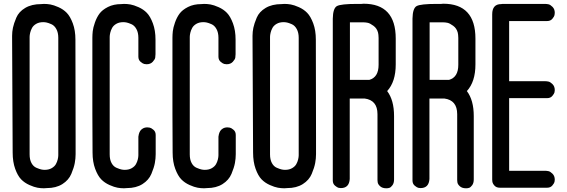

<svg xmlns="http://www.w3.org/2000/svg" viewBox="-20 -815 3044 1031"><path d="M45 -614V-623Q45 -644 49.5 -666Q54 -688 67.5 -720Q81 -752 115.5 -772.5Q150 -793 201 -793Q207 -794 216 -794Q233 -794 250.5 -791Q268 -788 294 -776.5Q320 -765 338.5 -746Q357 -727 371 -689.5Q385 -652 385 -602L386 -75V2V13Q386 36 381.5 60.5Q377 85 363 118.5Q349 152 315 173.5Q281 195 231 195Q225 196 216 196Q199 196 181.5 193Q164 190 138 178.5Q112 167 93.5 148Q75 129 61.5 91.5Q48 54 48 4ZM220 97Q242 97 257.5 88Q273 79 280 66.5Q287 54 290 41Q293 28 293 19V10V-75V-612Q293 -640 282.5 -659Q272 -678 256 -685Q240 -692 230.5 -694Q221 -696 213 -696H212Q190 -696 174.5 -687Q159 -678 152 -665Q145 -652 142 -639Q139 -626 139 -617V-608V-202V14Q139 42 149 60.5Q159 79 175.5 86Q192 93 201.5 95Q211 97 219 97Z M723 10V-75Q723 -77 723 -81Q723 -85 725.5 -94.5Q728 -104 732.5 -111.5Q737 -119 747 -125Q757 -131 772 -131Q777 -131 784.5 -129.5Q792 -128 804 -118Q816 -108 816 -90V-29V2V13Q816 36 811.5 60.5Q807 85 793 118.5Q779 152 745 173.5Q711 195 661 195Q655 196 646 196Q629 196 611.5 193Q594 190 568 178.5Q542 167 523.5 148Q505 129 491 91.5Q477 54 477 4L476 -207V-600V-612Q476 -629 478 -647.5Q480 -666 489.5 -693.5Q499 -721 514 -741.5Q529 -762 559.5 -777.5Q590 -793 631 -793Q637 -794 646 -794Q663 -794 680.5 -791Q698 -788 724 -776.5Q750 -765 768.5 -746Q787 -727 801 -689.5Q815 -652 815 -602V-524Q815 -515 813.5 -505.5Q812 -496 800 -483Q788 -470 767 -470Q762 -470 754.5 -471.5Q747 -473 735 -483Q723 -493 723 -511V-524V-612Q723 -640 712.5 -659Q702 -678 686 -685Q670 -692 660.5 -694Q651 -696 643 -696H642Q620 -696 604.5 -687Q589 -678 582 -665Q575 -652 572 -639Q569 -626 569 -617V-608V-202V14Q569 42 579 60.5Q589 79 605.5 86Q622 93 631.5 95Q641 97 649 97H650Q672 97 687.5 88Q703 79 710 66.5Q717 54 720 41Q723 28 723 19Z M1153 10V-75Q1153 -77 1153 -81Q1153 -85 1155.5 -94.5Q1158 -104 1162.5 -111.5Q1167 -119 1177 -125Q1187 -131 1202 -131Q1207 -131 1214.5 -129.5Q1222 -128 1234 -118Q1246 -108 1246 -90V-29V2V13Q1246 36 1241.5 60.5Q1237 85 1223 118.5Q1209 152 1175 173.5Q1141 195 1091 195Q1085 196 1076 196Q1059 196 1041.5 193Q1024 190 998 178.5Q972 167 953.5 148Q935 129 921 91.5Q907 54 907 4L906 -207V-600V-612Q906 -629 908 -647.5Q910 -666 919.5 -693.5Q929 -721 944 -741.5Q959 -762 989.5 -777.5Q1020 -793 1061 -793Q1067 -794 1076 -794Q1093 -794 1110.5 -791Q1128 -788 1154 -776.5Q1180 -765 1198.5 -746Q1217 -727 1231 -689.5Q1245 -652 1245 -602V-524Q1245 -515 1243.5 -505.5Q1242 -496 1230 -483Q1218 -470 1197 -470Q1192 -470 1184.5 -471.5Q1177 -473 1165 -483Q1153 -493 1153 -511V-524V-612Q1153 -640 1142.5 -659Q1132 -678 1116 -685Q1100 -692 1090.5 -694Q1081 -696 1073 -696H1072Q1050 -696 1034.5 -687Q1019 -678 1012 -665Q1005 -652 1002 -639Q999 -626 999 -617V-608V-202V14Q999 42 1009 60.5Q1019 79 1035.5 86Q1052 93 1061.5 95Q1071 97 1079 97H1080Q1102 97 1117.5 88Q1133 79 1140 66.5Q1147 54 1150 41Q1153 28 1153 19Z M1336 -614V-623Q1336 -644 1340.5 -666Q1345 -688 1358.5 -720Q1372 -752 1406.5 -772.5Q1441 -793 1492 -793Q1498 -794 1507 -794Q1524 -794 1541.5 -791Q1559 -788 1585 -776.5Q1611 -765 1629.5 -746Q1648 -727 1662 -689.5Q1676 -652 1676 -602L1677 -75V2V13Q1677 36 1672.5 60.5Q1668 85 1654 118.5Q1640 152 1606 173.5Q1572 195 1522 195Q1516 196 1507 196Q1490 196 1472.5 193Q1455 190 1429 178.5Q1403 167 1384.5 148Q1366 129 1352.5 91.5Q1339 54 1339 4ZM1511 97Q1533 97 1548.5 88Q1564 79 1571 66.5Q1578 54 1581 41Q1584 28 1584 19V10V-75V-612Q1584 -640 1573.5 -659Q1563 -678 1547 -685Q1531 -692 1521.5 -694Q1512 -696 1504 -696H1503Q1481 -696 1465.5 -687Q1450 -678 1443 -665Q1436 -652 1433 -639Q1430 -626 1430 -617V-608V-202V14Q1430 42 1440 60.5Q1450 79 1466.5 86Q1483 93 1492.5 95Q1502 97 1510 97Z M1963 -386Q2013 -400 2013 -467V-472V-611Q2013 -623 2012 -628Q2012 -630 2011 -634Q2010 -638 2010 -640Q2004 -663 1985.5 -676.5Q1967 -690 1955 -692.5Q1943 -695 1933 -695H1932H1859V-614V-386H1917ZM1921 -794Q1923 -794 1926.5 -794.5Q1930 -795 1932 -795Q2105 -795 2105 -608V-602V-601V-602V-601V-480V-469Q2105 -376 2059 -326Q2096 -277 2096 -192V148Q2096 168 2087.5 179.5Q2079 191 2071.5 193.5Q2064 196 2056 196H2054Q2033 196 2021 185Q2009 174 2008 163L2007 152V-202Q2007 -277 1938 -286H1858V146Q1855 195 1810 195Q1805 195 1798 193.5Q1791 192 1779 182Q1767 172 1767 154V144V-182V-460V-472V-460V-472V-565V-659V-663V-715Q1768 -771 1789.5 -782.5Q1811 -794 1896 -794Z M2391 -386Q2441 -400 2441 -467V-472V-611Q2441 -623 2440 -628Q2440 -630 2439 -634Q2438 -638 2438 -640Q2432 -663 2413.5 -676.5Q2395 -690 2383 -692.5Q2371 -695 2361 -695H2360H2287V-614V-386H2345ZM2349 -794Q2351 -794 2354.5 -794.5Q2358 -795 2360 -795Q2533 -795 2533 -608V-602V-601V-602V-601V-480V-469Q2533 -376 2487 -326Q2524 -277 2524 -192V148Q2524 168 2515.5 179.5Q2507 191 2499.5 193.5Q2492 196 2484 196H2482Q2461 196 2449 185Q2437 174 2436 163L2435 152V-202Q2435 -277 2366 -286H2286V146Q2283 195 2238 195Q2233 195 2226 193.5Q2219 192 2207 182Q2195 172 2195 154V144V-182V-460V-472V-460V-472V-565V-659V-663V-715Q2196 -771 2217.5 -782.5Q2239 -794 2324 -794Z M2959 -331Q2959 -326 2957.5 -319Q2956 -312 2946 -300Q2936 -288 2918 -288H2884H2875H2725H2714V91V102H2721H2857H2862H2869H2904H2906Q2915 102 2925 104Q2935 106 2947 118Q2959 130 2959 150Q2959 155 2957.5 162Q2956 169 2946 181Q2936 193 2918 193H2884H2875H2725H2711H2699H2672H2671H2668H2664Q2646 193 2636 182.5Q2626 172 2624 161L2623 150V148V138V117V96V91V51V-650V-691V-696V-703V-738Q2623 -793 2671 -793L2679 -794H2699H2721H2857H2862H2869H2904H2906Q2915 -794 2925 -792Q2935 -790 2947 -778Q2959 -766 2959 -746Q2959 -741 2957.5 -733.5Q2956 -726 2946 -714Q2936 -702 2918 -702H2884H2875H2725H2714V-379H2721H2857H2862H2869H2904H2906Q2915 -379 2925 -377Q2935 -375 2947 -363Q2959 -351 2959 -331ZM2699 -794H2721Z"/></svg>

Font: Soda Fountain
Style: Regular
Weight: 400
Version: Version 1.0